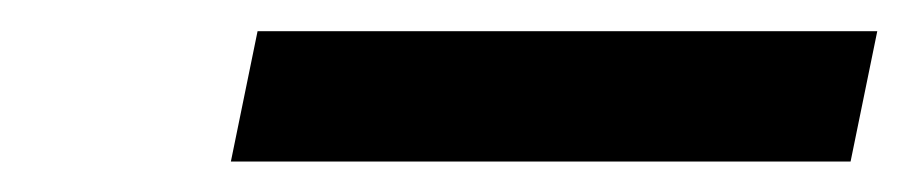

<svg xmlns="http://www.w3.org/2000/svg" viewBox="-20 -832 582 123"><path d="M127.9 -728.5 145 -812H542L524.9 -728.5Z"/></svg>

Font: Reddit Sans
Style: Bold Italic
Weight: 700
Italic angle: -11.25°
Designer: Stephen Hutchings
Version: Version 1.013